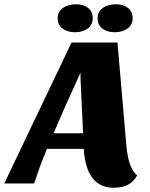

<svg xmlns="http://www.w3.org/2000/svg" viewBox="-76 -859 703 899"><path d="M456 20Q328 20 316 -162H144Q125 -116 110 -76L84 0H-56L259 -660H474L516 -174Q526 -69 566 -38Q537 20 456 20ZM175 -235H313L301 -492V-519L230 -362ZM275 -708Q240 -708 217 -725Q194 -742 194 -773.5Q194 -805 219 -822Q244 -839 279.5 -839Q315 -839 336.5 -822Q358 -805 358 -773.5Q358 -742 334 -725Q310 -708 275 -708ZM461 -708Q426 -708 403.5 -725Q381 -742 381 -773.5Q381 -805 405.5 -822Q430 -839 465.5 -839Q501 -839 523 -822Q545 -805 545 -773.5Q545 -742 520.5 -725Q496 -708 461 -708Z"/></svg>

Font: Sansita One
Style: Regular
Weight: 400
Designer: Pablo Cosgaya
Foundry: Omnibus-Type
Version: Version 1.001